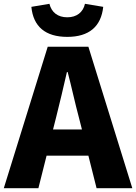

<svg xmlns="http://www.w3.org/2000/svg" viewBox="-28 -990 716 1010"><path d="M419 -970C409 -925 375 -899 326 -899C276 -899 243 -925 232 -970L137 -954C147 -850 211 -796 326 -796C440 -796 504 -850 515 -954ZM251 -309 267 -372C286 -446 306 -533 324 -611H328C348 -535 367 -446 387 -372L403 -309ZM480 0H668L437 -744H223L-8 0H174L217 -171H437Z"/></svg>

Font: Noto Sans CJK Black
Style: Bold
Weight: 900
Designer: Ryoko NISHIZUKA (kana & ideographs); Paul D. Hunt (Latin, Greek & Cyrillic); Wenlong ZHANG (bopomofo); Sandoll Communica
Foundry: Adobe Systems Incorporated
Version: Version 1.000;PS 1;hotconv 1.0.78;makeotf.lib2.5.61930